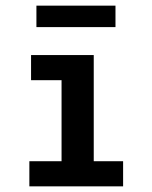

<svg xmlns="http://www.w3.org/2000/svg" viewBox="-20 -660 540 680"><path d="M84 0V-89H198V-376H90V-465H312V-89H416V0ZM109 -564V-640H389V-564Z"/></svg>

Font: Inconsolata
Style: Bold
Weight: 700
Monospace: yes
Designer: Raph Levien, Cyreal, Brenton Simpson
Foundry: Raph Levien, Cyreal, Google
Version: Version 3.100; ttfautohint (v1.8.4.7-5d5b)